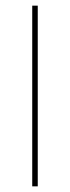

<svg xmlns="http://www.w3.org/2000/svg" viewBox="-20 -659 248 679"><path d="M113.5 0H94V-639H113.5Z"/></svg>

Font: Anek Gujarati Medium Thin
Style: Regular
Weight: 250
Version: Version 1.003